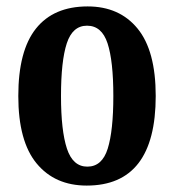

<svg xmlns="http://www.w3.org/2000/svg" viewBox="-20 -568 543 598"><path d="M250 10Q151 10 94 -59Q37 -128 37 -269Q37 -410 92 -479Q147 -548 253 -548Q352 -548 408.5 -479Q465 -410 465 -269Q465 10 250 10ZM252 -49Q298 -49 315.5 -105Q333 -161 333 -269Q333 -378 315 -433Q297 -488 251 -488Q206 -488 188 -433Q170 -378 170 -269Q170 -161 188.5 -105Q207 -49 252 -49Z"/></svg>

Font: Noto Serif Tamil ExtraCondensed
Style: Bold
Weight: 700
Width: 2
Designer: Indian Type Foundry, Tom Grace, and the Monotype Design Team
Foundry: Monotype Imaging Inc.
Version: Version 2.004; ttfautohint (v1.8.4.7-5d5b)